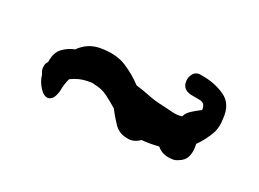

<svg xmlns="http://www.w3.org/2000/svg" viewBox="-38 -368 344 255"><g transform="rotate(20 134.0 -240.5)"><path d="M217 -181Q202 -181 194 -191Q181 -190 169 -191Q159 -184 149 -187Q138 -189 131.5 -198.5Q125 -208 120 -218Q112 -225 104 -231Q96 -237 85 -239Q83 -240 80 -240Q77 -240 75 -240Q63 -240 51 -234Q47 -226 45 -215Q41 -201 33 -201Q27 -201 21.5 -209.5Q16 -218 15 -228Q13 -232 13 -236Q13 -242 17 -246Q19 -260 27 -266Q35 -272 45 -274Q58 -287 76 -287Q99 -287 113.5 -277.5Q128 -268 138 -257Q148 -254 158 -250Q168 -246 178 -244Q187 -242 194.5 -240Q202 -238 209 -239Q211 -244 217 -248Q223 -252 231 -256V-258Q231 -266 223.5 -267.5Q216 -269 210 -270Q198 -273 198 -284Q198 -291 202.5 -296Q207 -301 215 -299Q234 -296 248.5 -286Q263 -276 261 -254Q261 -244 257 -235Q250 -222 239 -211V-206Q239 -199 236 -192.5Q233 -186 225 -183Q221 -181 217 -181Z"/></g></svg>

Font: RU Serius
Style: Regular
Weight: 400
Designer: Robert E. Leuschke
Foundry: Robert E. Leuschke
Version: Version 1.011; ttfautohint (v1.8.3)